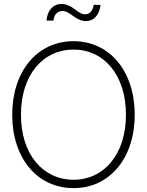

<svg xmlns="http://www.w3.org/2000/svg" viewBox="-20 -946 746 975"><path d="M353.5 9.3C536.6 9.3 664.1 -142.6 664.1 -363.3C664.1 -585 536.6 -736.8 353.5 -736.8C169.4 -736.8 42 -584.5 42 -363.3C42 -143.1 168.9 9.3 353.5 9.3ZM353.5 -33.2C197.8 -33.2 86.4 -162.6 86.4 -363.3C86.4 -566.9 199.2 -694.3 353.5 -694.3C507.3 -694.3 619.6 -565.9 619.6 -363.3C619.6 -161.6 507.3 -33.2 353.5 -33.2ZM416.5 -838.9C457 -838.9 484.9 -870.6 490.7 -921.4H456.1C449.7 -887.7 435.1 -873.5 411.1 -873.5C373.5 -873.5 349.1 -925.8 292.5 -925.8C247.6 -925.8 219.7 -890.1 216.3 -841.3H251.5C253.9 -870.1 270.5 -890.1 297.9 -890.1C335.4 -890.1 364.7 -838.9 416.5 -838.9Z"/></svg>

Font: Raveo Display Display ExLight
Style: Regular
Weight: 200
Designer: Jakub Foglar, Rasmus Andersson (Inter)
Foundry: Jakubfoglar.com
Version: Version 1.100;Glyphs 3.2.3 (3260)